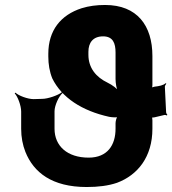

<svg xmlns="http://www.w3.org/2000/svg" viewBox="-20 -741 692 771"><path d="M336 -108C250 -108 199 -155 199 -224V-294C199 -317 216 -355 232 -368L229 -371C213 -358 172 -344 149 -344L115 -343C91 -343 54 -357 42 -369L39 -366C51 -354 65 -317 65 -293V-224C65 -190 71 -159 82 -131C115 -49 188 10 328 10C374 10 415 5 450 -7C533 -38 592 -111 592 -224V-258C592 -262 591 -271 589 -273L586 -270C588 -268 597 -269 601 -270C614 -273 627 -276 639 -279C642 -280 648 -279 650 -277L652 -280C650 -282 647 -287 647 -291L642 -393C642 -397 646 -402 648 -405L645 -407C636 -398 618 -395 601 -393C597 -392 588 -390 586 -387L589 -384C591 -387 592 -395 592 -400V-516C592 -638 531 -721 402 -721C368 -721 337 -717 308 -708C224 -681 174 -619 174 -525V-514C174 -483 179 -453 190 -426C228 -349 309 -296 418 -272C428 -270 451 -268 456 -272L454 -275C448 -272 444 -254 444 -246V-224C444 -159 412 -108 336 -108ZM394 -595C434 -595 444 -567 444 -530V-424C444 -407 448 -382 455 -371L458 -373C452 -384 431 -400 412 -409C366 -431 335 -468 335 -521V-533C335 -569 353 -595 394 -595Z"/></svg>

Font: Asimov
Style: EdgeWide
Weight: 500
Designer: Google
Version: Version 2.000980: 2014